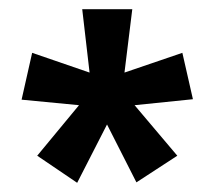

<svg xmlns="http://www.w3.org/2000/svg" viewBox="-20 -782 467 418"><path d="M268 -762 251 -624 377 -667 400 -566 273 -553 366 -443 277 -385 213 -511 148 -384 61 -443 152 -553 27 -565 50 -667 175 -624 159 -762Z"/></svg>

Font: Noto Sans ExtraCondensed SemiBold
Style: Regular
Weight: 600
Width: 2
Designer: Monotype Design Team
Foundry: Monotype Imaging Inc.
Version: Version 2.013; ttfautohint (v1.8.4.7-5d5b)